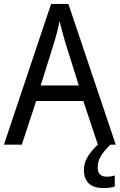

<svg xmlns="http://www.w3.org/2000/svg" viewBox="-20 -736 610 977"><path d="M478 0 404 -222H164L91 0H0L240 -716H328L569 0ZM311 -524Q308 -535 302.5 -555Q297 -575 291.5 -595.5Q286 -616 283 -629Q278 -601 270.5 -573Q263 -545 257 -524L187 -301H381ZM477 116Q477 163 522 163Q537 163 547 161Q557 159 564 157V213Q552 217 538.5 219Q525 221 507 221Q456 221 431.5 197Q407 173 407 128Q407 87 434.5 49Q462 11 495 -14L542 0Q508 33 492.5 59.5Q477 86 477 116Z"/></svg>

Font: Noto Sans Tamil SemiCondensed
Style: Regular
Weight: 400
Width: 4
Designer: Jelle Bosma - Monotype Design Team
Foundry: Monotype Imaging Inc.
Version: Version 2.004; ttfautohint (v1.8.4.7-5d5b)